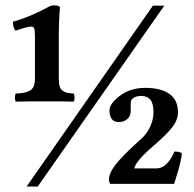

<svg xmlns="http://www.w3.org/2000/svg" viewBox="-20 -678 715 708"><path d="M95.2 -580.1Q81.1 -580.1 38.1 -564.9Q27.8 -572.8 27.8 -598.1Q89.8 -614.7 165 -655.8Q169.9 -658.2 182.1 -658.2Q196.3 -658.2 201.2 -651.9Q196.8 -603.5 196.8 -538.1V-389.2Q196.8 -370.6 200.2 -359.4Q203.6 -348.1 211.9 -342.8Q220.2 -337.4 228.5 -335.7Q236.8 -334 252 -333Q254.9 -327.1 254.9 -317.9Q254.9 -308.6 252 -303.2Q222.2 -304.2 152.8 -304.2Q67.9 -304.2 38.1 -303.2Q35.2 -308.1 34.9 -317.4Q34.7 -326.7 38.1 -333Q56.6 -334 66.7 -335.7Q76.7 -337.4 87.9 -342.8Q99.1 -348.1 104 -359.4Q108.9 -370.6 108.9 -389.2V-539.1Q108.9 -564.5 106.4 -572.3Q104 -580.1 95.2 -580.1ZM78.1 9.8 543.9 -657.2H585.9L119.1 9.8ZM383.8 -271Q383.8 -295.9 422.4 -325Q460.9 -354 515.1 -354Q573.2 -354 604.7 -331.8Q636.2 -309.6 636.2 -264.2Q636.2 -236.8 616.5 -210.4Q596.7 -184.1 544.9 -139.2L530.8 -127Q479.5 -80.1 475.1 -57.1H557.1Q578.6 -57.1 595.9 -75.4Q613.3 -93.8 623 -119.1Q643.1 -119.1 650.9 -112.8Q649.4 -99.1 645.5 -81.5Q641.6 -64 638.7 -54Q635.7 -43.9 629.2 -22.9Q622.6 -2 622.1 0H386.2Q381.8 -7.3 381.8 -16.1Q381.8 -40 406.7 -71.5Q431.6 -103 481.9 -148.9L503.9 -168.9Q522.5 -186 534.2 -211.9Q545.9 -237.8 545.9 -264.2Q545.9 -296.4 534.4 -310.3Q522.9 -324.2 501 -324.2Q473.1 -324.2 462.9 -306.2Q461.9 -301.3 461.9 -268.1Q461.9 -250 449.5 -239Q437 -228 418 -228Q383.8 -228 383.8 -271Z"/></svg>

Font: Common Serif
Style: Bold
Weight: 700
Designer: Philipp H. Poll, Khaled Hosny
Foundry: Stefan Peev, Context Ltd.
Version: Version 1.026